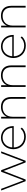

<svg xmlns="http://www.w3.org/2000/svg" viewBox="1734 -2298 568 4077"><g transform="rotate(-90 2018.5 -260.0)"><path d="M426 -468 608 0H643L842 -520H805L625 -44L443 -520H409L227 -44L47 -520H11L209 0H244Z M926 -284C933 -403 1018 -490 1134 -490C1249 -490 1335 -403 1342 -284ZM1153 4C1230 4 1301 -26 1347 -82L1324 -107C1283 -56 1221 -31 1153 -31C1023 -31 928 -122 925 -253H1378C1379 -257 1379 -260 1379 -264C1379 -417 1274 -524 1134 -524C993 -524 888 -414 888 -260C888 -106 998 4 1153 4Z M1787 -524C1685 -524 1610 -476 1576 -398V-520H1539V0H1577V-279C1577 -406 1656 -489 1783 -489C1894 -489 1959 -425 1959 -302V0H1997V-305C1997 -449 1915 -524 1787 -524Z M2458 -524C2356 -524 2281 -476 2247 -398V-520H2210V0H2248V-279C2248 -406 2327 -489 2454 -489C2565 -489 2630 -425 2630 -302V0H2668V-305C2668 -449 2586 -524 2458 -524Z M2862 -284C2869 -403 2954 -490 3070 -490C3185 -490 3271 -403 3278 -284ZM3089 4C3166 4 3237 -26 3283 -82L3260 -107C3219 -56 3157 -31 3089 -31C2959 -31 2864 -122 2861 -253H3314C3315 -257 3315 -260 3315 -264C3315 -417 3210 -524 3070 -524C2929 -524 2824 -414 2824 -260C2824 -106 2934 4 3089 4Z M3723 -524C3621 -524 3546 -476 3512 -398V-520H3475V0H3513V-279C3513 -406 3592 -489 3719 -489C3830 -489 3895 -425 3895 -302V0H3933V-305C3933 -449 3851 -524 3723 -524Z"/></g></svg>

Font: Montserrat-Alt1 ExtLt
Style: Regular
Weight: 200
Designer: Differentunic
Foundry: Differentunic
Version: Version 7.222